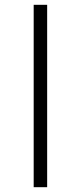

<svg xmlns="http://www.w3.org/2000/svg" viewBox="-20 -778 336 798"><path d="M120 -758H176V0H120Z"/></svg>

Font: Biryani ExtraLight
Style: Regular
Weight: 275
Designer: Dan Reynolds and Mathieu Reguer
Foundry: Dan Reynolds and Mathieu Reguer
Version: Version 1.004; ttfautohint (v1.1) -l 5 -r 5 -G 72 -x 0 -D la